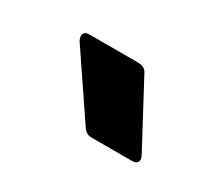

<svg xmlns="http://www.w3.org/2000/svg" viewBox="-44 -774 307 272"><g transform="rotate(30 109.5 -637.5)"><path d="M104 -583 35 -685Q33 -689 33 -692Q33 -700 43 -700H122Q133 -700 137 -692L192 -589Q194 -585 194 -583Q194 -575 184 -575H118Q109 -575 104 -583Z"/></g></svg>

Font: Barlow SemiBold
Style: Regular
Weight: 600
Designer: Jeremy Tribby
Foundry: Tribby Type
Version: Version 1.422